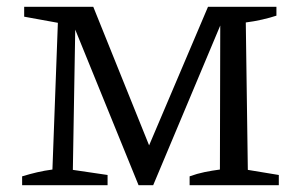

<svg xmlns="http://www.w3.org/2000/svg" viewBox="-20 -544 884 564"><path d="M708 -45 799 -30V0H537V-26Q559 -34 581 -38.5Q603 -43 626 -46L627 -469L430 0H387L201 -457L194 -45L296 -30V0H45V-26Q68 -33 89.5 -38Q111 -43 134 -46L150 -477L51 -495V-524H254L418 -117L591 -524H792V-498Q774 -492 750 -486.5Q726 -481 702 -478Z"/></svg>

Font: Piazzolla SC
Style: Regular
Weight: 400
Designer: Juan Pablo del Peral
Foundry: Huerta Tipografica
Version: Version 1.330